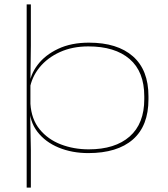

<svg xmlns="http://www.w3.org/2000/svg" viewBox="-20 -682 760 871"><path d="M380.5 12.5Q307 12.5 246.2 -12.5Q185.5 -37.5 149.5 -84.5Q113.5 -131.5 113.5 -197.5H108.5L118 -211Q122.5 -141 160 -95.2Q197.5 -49.5 256 -27Q314.5 -4.5 382.5 -4.5Q502 -4.5 568.2 -62.8Q634.5 -121 634.5 -232.5V-245Q634.5 -357 568 -414.2Q501.5 -471.5 380.5 -471.5Q308.5 -471.5 251.8 -445.8Q195 -420 159.2 -376Q123.5 -332 114.5 -277L104.5 -291H112Q116.5 -342.5 150.5 -387.5Q184.5 -432.5 243.8 -460.5Q303 -488.5 383.5 -488.5Q512.5 -488.5 583 -426.5Q653.5 -364.5 653.5 -245.5V-231.5Q653.5 -111 582.8 -49.2Q512 12.5 380.5 12.5ZM101 169V-662H120V-476L118 -317.5V-305.5V-171L117 -161L120 0V169Z"/></svg>

Font: Anek Latin Expanded Thin
Style: Regular
Weight: 250
Width: 7
Designer: Yesha Goshar
Foundry: Ek Type
Version: Version 1.003